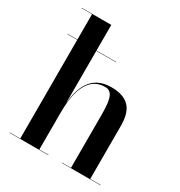

<svg xmlns="http://www.w3.org/2000/svg" viewBox="-175 -874 938 998"><g transform="rotate(30 293.5 -375.0)"><path d="M26.5 -2V0H259V-2H204V-223C204 -312.5 218.5 -455 339.5 -455C388.5 -455 394 -397 394 -313V-2H339.5V0H572V-2H509.5V-319C509.5 -406 481.5 -470 367 -470C241.5 -470 211 -368.5 204 -278.5V-594H322.5V-596H204V-750H26.5V-748H89.5V-596H30.5V-594H89.5V-2Z"/></g></svg>

Font: Bodoni* 96pt Medium
Style: Regular
Weight: 500
Version: Version 2.3